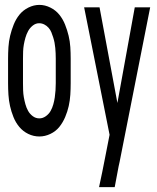

<svg xmlns="http://www.w3.org/2000/svg" viewBox="-20 -550 640 785"><path d="M141 8Q117 8 95.5 -2.5Q74 -13 59 -31Q44 -49 35 -71.5Q26 -94 21 -116.5Q16 -139 14.5 -162.5Q13 -186 13 -210V-310Q13 -334 14.5 -357.5Q16 -381 21.5 -404Q27 -427 36 -449.5Q45 -472 59.5 -490Q74 -508 96 -519Q118 -530 141 -530Q164 -530 186 -519Q208 -508 222.5 -490Q237 -472 246 -449.5Q255 -427 260.5 -404Q266 -381 267.5 -357.5Q269 -334 269 -310V-210Q269 -186 267.5 -162.5Q266 -139 261 -116.5Q256 -94 246.5 -71.5Q237 -49 222.5 -31Q208 -13 186 -2.5Q164 8 141 8ZM385 215Q392 184 398 153.5Q404 123 410 93L428 1L324 -520H387L460 -129L531 -520H594L469 112L465 130L449 215ZM141 -66Q155 -66 167.5 -75Q180 -84 187 -96.5Q194 -109 198 -123.5Q202 -138 204 -152Q206 -166 207 -180.5Q208 -195 208 -210V-310Q208 -321 207.5 -332Q207 -343 206 -354Q205 -365 203 -375.5Q201 -386 197.5 -397Q194 -408 190 -418Q186 -428 178.5 -436.5Q171 -445 161 -450Q151 -455 140 -455Q126 -455 114 -445.5Q102 -436 95 -423Q88 -410 84 -396Q80 -382 77.5 -368Q75 -354 74.5 -339.5Q74 -325 74 -310V-210Q74 -195 74.5 -180.5Q75 -166 77.5 -152Q80 -138 84 -123.5Q88 -109 95 -96.5Q102 -84 114 -75Q126 -66 141 -66Z"/></svg>

Font: Iosevka Custom Extended
Style: Regular
Weight: 400
Width: 7
Monospace: yes
Designer: Belleve Invis
Foundry: Belleve Invis
Version: Version 11.2.4; ttfautohint (v1.8.4)